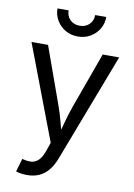

<svg xmlns="http://www.w3.org/2000/svg" viewBox="-103 -826 768 1098"><g transform="rotate(10 281.0 -276.5)"><path d="M68.4 197.8 90.8 121.6 100.1 124Q127 130.9 148.9 127.7Q170.9 124.5 188.5 106Q206.1 87.4 219.2 48.3L234.9 2.9L26.4 -545.9H122.6L238.8 -222.2Q257.3 -171.4 270 -121.6Q282.7 -71.8 296.9 -24.9H264.6Q278.8 -71.8 291.7 -121.8Q304.7 -171.9 322.8 -222.2L439.9 -545.9H535.6L295.9 81.5Q279.3 125 256.1 153.1Q232.9 181.2 202.1 194.6Q171.4 208 132.8 208Q109.4 208 92.3 204.6Q75.2 201.2 68.4 197.8ZM281.2 -622.6Q241.7 -622.6 209.7 -640.9Q177.7 -659.2 158.7 -690.7Q139.6 -722.2 139.6 -760.7H204.1Q204.1 -727.5 225.8 -706.3Q247.6 -685.1 281.2 -685.1Q314.9 -685.1 336.7 -706.3Q358.4 -727.5 358.4 -760.7H422.9Q422.9 -722.2 404.1 -690.9Q385.3 -659.7 353.3 -641.1Q321.3 -622.6 281.2 -622.6Z"/></g></svg>

Font: Adwaita Sans
Style: Regular
Weight: 400
Designer: Rasmus Andersson
Foundry: rsms
Version: Version 4.001;git-9221beed3